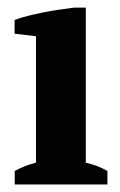

<svg xmlns="http://www.w3.org/2000/svg" viewBox="-20 -488 318 508"><path d="M264.2 0H19V-35.6Q32.7 -43 45.4 -48.1Q58.1 -53.2 75.2 -57.6V-392.1L18.6 -398.9V-435.1Q32.2 -440.4 52.2 -445.6Q72.3 -450.7 94.2 -455.1Q116.2 -459.5 137.9 -462.6Q159.7 -465.8 175.8 -467.8H207V-57.6Q225.6 -53.2 238.3 -48.1Q251 -43 264.2 -35.6Z"/></svg>

Font: PT Astra Serif
Style: Bold
Weight: 700
Designer: A.Korolkova, I. Chaeva
Foundry: ParaType Ltd
Version: Version 1.002